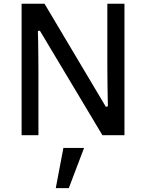

<svg xmlns="http://www.w3.org/2000/svg" viewBox="-20 -709 766 1007"><path d="M93.3 0V-689.5H213.4L535.2 -148.9L545.9 -151.4Q545.4 -174.8 544.7 -207.3Q543.9 -239.7 543.7 -272.5Q543.5 -305.2 543.2 -329.8Q543 -354.5 543 -362.3V-689.5H632.8V0H517.1L189 -548.3L178.7 -545.9Q179.7 -522 180.2 -488.8Q180.7 -455.6 180.9 -422.1Q181.2 -388.7 181.4 -363.3Q181.6 -337.9 181.6 -329.6V0ZM272.5 277.8 312.5 66.9H420.9L340.8 277.8Z"/></svg>

Font: Shanti
Style: Regular
Weight: 400
Designer: Vernon Adams
Foundry: Vernon Adams
Version: Version 1.100; ttfautohint (v1.8.4)